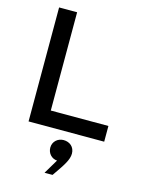

<svg xmlns="http://www.w3.org/2000/svg" viewBox="-146 -830 931 1204"><g transform="rotate(15 319.0 -227.5)"><path d="M575 0V-102H201V-740H84V0ZM316 285 323 275C371 206 399 165 399 125C399 82 367 56 327 56C290 56 258 83 258 123C258 160 285 189 320 191L264 285Z"/></g></svg>

Font: Be Vietnam Pro Medium
Style: Regular
Weight: 500
Designer: Lam Bao, Tony Le, Vietanh Nguyen
Foundry: Yellow Type Foundry
Version: Version 1.002